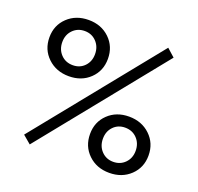

<svg xmlns="http://www.w3.org/2000/svg" viewBox="-112 -740 897 868"><g transform="rotate(20 336.0 -305.5)"><path d="M116 7 77 -26 555 -618 593 -584ZM34 -479Q34 -537 74 -575Q114 -613 175 -613Q236 -613 276 -574.5Q316 -536 316 -477Q316 -419 276.5 -381Q237 -343 176 -343Q115 -343 74.5 -381.5Q34 -420 34 -479ZM176 -396Q210 -396 232 -419Q254 -442 254 -477Q254 -513 231.5 -536.5Q209 -560 175 -560Q141 -560 118.5 -537Q96 -514 96 -479Q96 -443 118.5 -419.5Q141 -396 176 -396ZM638 -129Q638 -71 598 -33Q558 5 497 5Q436 5 396 -33.5Q356 -72 356 -131Q356 -189 395.5 -227Q435 -265 496 -265Q557 -265 597.5 -226.5Q638 -188 638 -129ZM496 -212Q462 -212 440 -189Q418 -166 418 -131Q418 -95 440.5 -71.5Q463 -48 497 -48Q531 -48 553.5 -71Q576 -94 576 -129Q576 -165 553.5 -188.5Q531 -212 496 -212Z"/></g></svg>

Font: EauTestInfant Medium
Style: Italic
Weight: 500
Italic angle: -12°
Designer: Christian Thalmann (Catharsis Fonts)
Version: Version 0.001;PS 000.001;hotconv 1.0.88;makeotf.lib2.5.64775